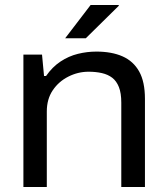

<svg xmlns="http://www.w3.org/2000/svg" viewBox="-20 -743 663 763"><path d="M73 0V-526H147L155 -441H163Q188 -477 220.5 -498.5Q253 -520 289.5 -529Q326 -538 363 -538Q424 -538 467 -519Q510 -500 533 -459Q556 -418 556 -350V0H462V-335Q462 -373 452.5 -397Q443 -421 426 -434Q409 -447 385 -452.5Q361 -458 332 -458Q290 -458 251.5 -438.5Q213 -419 189.5 -384Q166 -349 166 -300V0ZM239 -591 340 -723H452V-720L321 -591Z"/></svg>

Font: Archivo SemiExpanded
Style: Regular
Weight: 400
Width: 6
Designer: Hector Gatti
Foundry: Omnibus-Type
Version: Version 2.001